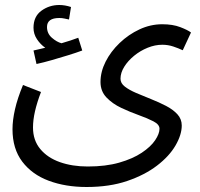

<svg xmlns="http://www.w3.org/2000/svg" viewBox="-20 -516 800 768"><path d="M30 1Q30 -35 40 -79Q50 -123 72 -176L144 -148Q128 -106 120 -71Q112 -36 112 -6Q112 45 141 80Q170 115 219.5 132.5Q269 150 331 150Q403 150 457 134.5Q511 119 547 95Q583 71 600.5 45Q618 19 618 -1Q618 -18 594 -30.5Q570 -43 535 -55.5Q500 -68 465 -84.5Q430 -101 406 -126Q382 -151 382 -188Q382 -229 402.5 -269.5Q423 -310 458.5 -344Q494 -378 538 -398.5Q582 -419 629 -419Q671 -419 701 -407.5Q731 -396 744 -386L711 -315Q694 -323 673 -330Q652 -337 629 -337Q600 -337 570.5 -325Q541 -313 516.5 -293Q492 -273 477 -249Q462 -225 462 -201Q462 -183 479.5 -169.5Q497 -156 525 -144Q553 -132 584.5 -119.5Q616 -107 644 -92.5Q672 -78 689.5 -59Q707 -40 707 -14Q707 23 682 66Q657 109 608 146.5Q559 184 488.5 208Q418 232 326 232Q242 232 175 207Q108 182 69 130.5Q30 79 30 1ZM126 -260 114 -314Q129 -317 140 -320Q151 -323 161 -325Q142 -338 128 -359Q114 -380 114 -405Q114 -450 145.5 -473Q177 -496 217 -496Q240 -496 264 -488L256 -438Q246 -440 237 -442Q228 -444 217 -444Q168 -444 168 -408Q168 -382 187.5 -365Q207 -348 226 -343Q264 -354 293 -365L309 -314Q285 -305 252.5 -295Q220 -285 187 -275.5Q154 -266 126 -260Z"/></svg>

Font: Noto IKEA Arabic
Style: Regular
Weight: 400
Designer: Monotype Design Team
Foundry: Monotype Imaging Inc.
Version: Version 1.200